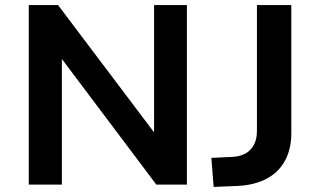

<svg xmlns="http://www.w3.org/2000/svg" viewBox="-20 -725 1258 754"><path d="M93 0V-705H208L589 -200H585V-705H714V0H594L218 -500H223V0ZM819 9 810 -105 895 -109Q925 -111 945.5 -123Q966 -135 977.5 -157Q989 -179 989 -210V-705H1124V-202Q1124 -141 1100 -95.5Q1076 -50 1029.5 -24.5Q983 1 917 5Z"/></svg>

Font: Nunito Sans 8pt
Style: Bold
Weight: 700
Version: Version 3.101;gftools[0.9.27]